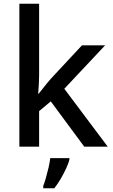

<svg xmlns="http://www.w3.org/2000/svg" viewBox="-20 -780 599 1021"><path d="M188 -380Q188 -359 186.5 -332Q185 -305 183 -282H186Q194 -292 205.5 -306.5Q217 -321 229 -336Q241 -351 251 -362L416 -539H539L322 -308L553 0H428L250 -241L188 -189V0H83V-760H188ZM349 70Q344 89 331.5 116Q319 143 303 170.5Q287 198 269 221H210V209Q217 191 224.5 164.5Q232 138 238.5 110Q245 82 247 61H349Z"/></svg>

Font: Noto Sans Hebrew Medium
Style: Regular
Weight: 500
Designer: Monotype Design Team
Foundry: Monotype Imaging Inc.
Version: Version 2.003